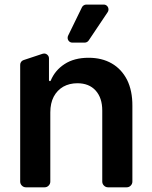

<svg xmlns="http://www.w3.org/2000/svg" viewBox="-20 -799 650 819"><path d="M66.1 -24.5V-522.7Q66.1 -529.5 70 -535Q73.9 -540.5 80.3 -542.6L161.6 -569.6Q164.8 -570.7 168 -570.7Q176.5 -570.7 182.7 -564.6Q188.9 -558.6 188.9 -549.7V-456.7Q188.9 -455.3 190.2 -454Q191.4 -452.8 192.8 -452.8Q195.3 -452.8 196.4 -455.3Q214.8 -499.3 255.3 -525.6Q296.5 -552.6 358 -552.6Q414.8 -552.6 456.7 -528.4Q498.2 -504.6 522 -458.5Q545.1 -411.9 544.7 -347.3V-24.5Q544.7 -14.6 537.6 -7.3Q530.5 0 520.2 0H440.7Q430.8 0 423.5 -7.3Q416.2 -14.6 416.2 -24.5V-327.4Q416.2 -381.7 387.8 -413Q359.7 -443.9 310 -443.9Q276.3 -443.9 250 -429.3Q224.1 -414.4 209.2 -386.7Q194.6 -358.7 194.6 -319.6V-24.5Q194.6 -14.6 187.5 -7.3Q180.4 0 170.1 0H90.6Q80.6 0 73.3 -7.3Q66.1 -14.6 66.1 -24.5ZM268.5 -637.8Q268.5 -629.3 274.3 -623.2Q280.2 -617.2 289.1 -617.2H340.9Q346.2 -617.2 350.9 -619.7Q355.5 -622.2 358.3 -626.4L439.3 -747.2Q442.8 -752.1 442.8 -758.5Q442.8 -767 437 -773.3Q431.1 -779.5 422.2 -779.5H348.4Q342.3 -779.5 337.2 -776.3Q332 -773.1 329.5 -767.8L270.6 -647Q268.5 -642.4 268.5 -637.8Z"/></svg>

Font: DeltaSans SemiBold
Style: Regular
Weight: 600
Designer: Rasmus Andersson
Foundry: rsms
Version: Version 3.012